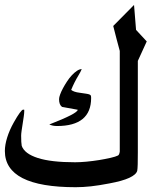

<svg xmlns="http://www.w3.org/2000/svg" viewBox="-20 -804 685 789"><path d="M354.5 -401.4Q354.5 -286.1 213.9 -286.1Q196.8 -286.1 182.6 -292.5Q299.3 -337.9 299.3 -353L234.9 -364.7Q222.7 -373.5 222.7 -396.5Q222.7 -403.8 227.1 -415.8Q231.4 -427.7 238.8 -441.4Q246.1 -455.1 255.4 -469.2Q264.6 -483.4 275.1 -494.6Q285.6 -505.9 296.1 -512.9Q306.6 -520 315.9 -520Q313.5 -514.2 309.8 -507.1Q306.2 -500 303.2 -495.6Q293.5 -479.5 285.9 -464.4Q278.3 -449.2 272.5 -434.6Q283.2 -425.8 307.1 -422.9Q324.7 -420.4 334.2 -418.9Q343.8 -417.5 348.1 -415.5Q352.5 -413.6 353.5 -410.4Q354.5 -407.2 354.5 -401.4ZM464.8 -165Q470.2 -167.5 472.2 -181.2V-594.7Q465.8 -618.2 459 -643.8Q452.1 -669.4 445.3 -697.3L530.8 -783.7L539.1 -681.2L583 -633.8L546.4 -553.7V-178.2Q546.4 -148.4 545.9 -129.2Q545.4 -109.9 543.9 -102.1Q539.6 -86.4 511.2 -73.2Q482.9 -60.1 429.7 -50.3Q387.2 -42 353.8 -38.3Q320.3 -34.7 291 -34.7Q0 -34.7 0 -183.6Q0 -208.5 9.5 -239Q19 -269.5 36.6 -300.8Q50.8 -326.2 60.8 -339.8Q70.8 -353.5 75.2 -353.5L79.6 -353V-346.2Q79.6 -338.9 77.6 -325Q75.7 -311 73.2 -295.9Q70.8 -280.8 68.8 -267.1Q66.9 -253.4 66.9 -246.6Q66.9 -216.8 69.3 -204.6Q80.6 -172.4 135.3 -154.8Q189.9 -137.2 288.6 -137.2Q308.6 -137.2 335 -139.6Q361.3 -142.1 387 -146.2Q412.6 -150.4 434.1 -155.3Q455.6 -160.2 464.8 -165Z"/></svg>

Font: XB Khoramshahr
Style: Regular
Weight: 400
Designer: Behnam
Foundry: Irmug
Version: Version 8.005 2009